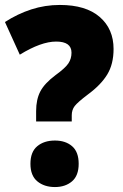

<svg xmlns="http://www.w3.org/2000/svg" viewBox="-21 -744 496 776"><path d="M269 -253V-278Q269 -300 281 -315.5Q293 -331 334 -362Q387 -401 412.5 -443Q438 -485 438 -546Q438 -627 382 -675.5Q326 -724 221 -724Q161 -724 105.5 -706Q50 -688 -1 -655L59 -523Q145 -576 206 -576Q268 -576 268 -531Q268 -507 255.5 -488Q243 -469 203 -440Q159 -407 142 -374.5Q125 -342 125 -295V-253ZM201 12Q243 12 270 -11Q297 -34 297 -82Q297 -130 270.5 -153Q244 -176 201 -176Q157 -176 129.5 -153Q102 -130 102 -82Q102 -34 130 -11Q158 12 201 12Z"/></svg>

Font: Noto Sans UI SemiCondensed Black
Style: Regular
Weight: 900
Width: 4
Designer: Monotype Design Team
Foundry: Monotype Imaging Inc.
Version: 1.001